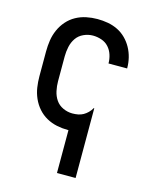

<svg xmlns="http://www.w3.org/2000/svg" viewBox="-112 -605 724 896"><g transform="rotate(15 250.0 -156.5)"><path d="M250 215V8H247Q220 8 193.5 2.5Q167 -3 143.5 -16Q120 -29 102 -49.5Q84 -70 73 -95Q62 -120 58 -146.5Q54 -173 54 -200V-320Q54 -347 58 -373.5Q62 -400 73 -425Q84 -450 102 -470.5Q120 -491 143.5 -504Q167 -517 193.5 -522.5Q220 -528 247 -528Q273 -528 298 -523.5Q323 -519 345.5 -508Q368 -497 386 -479Q404 -461 416 -439Q428 -417 434 -392.5Q440 -368 440 -342V-341H350V-342Q350 -362 343.5 -382.5Q337 -403 323 -418.5Q309 -434 288.5 -441Q268 -448 247 -448Q224 -448 202 -438Q180 -428 167 -409Q154 -390 149 -366.5Q144 -343 144 -320V-200Q144 -177 149 -153.5Q154 -130 167 -111Q180 -92 202 -82Q224 -72 247 -72Q261 -72 274.5 -74.5Q288 -77 299.5 -83.5Q311 -90 320.5 -99.5Q330 -109 337 -121V-122H340V215Z"/></g></svg>

Font: Iosevka Curly Medium
Style: Regular
Weight: 500
Monospace: yes
Designer: Belleve Invis
Foundry: Belleve Invis
Version: Version 22.1.2; ttfautohint (v1.8.4)